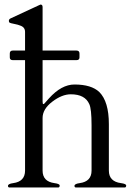

<svg xmlns="http://www.w3.org/2000/svg" viewBox="-20 -823 589 843"><path d="M167 -378Q167 -366 170 -366Q173 -366 174.5 -368Q176 -370 195 -391Q250 -452 307 -452Q381 -452 416 -419Q458 -377 458 -278V-74Q458 -26 511 -19Q534 -16 534 -8.5Q534 -1 529 0H312Q307 -1 307 -7Q307 -16 330 -19Q382 -26 382 -74V-273Q382 -345 372 -366Q353 -409 291 -409Q252 -409 209.5 -376.5Q167 -344 167 -305V-74Q167 -26 219 -19Q242 -16 242 -8.5Q242 -1 237 0H20Q15 -1 15 -7Q15 -16 38 -19Q90 -26 90 -74V-559H36Q23 -559 23 -571V-588Q23 -601 36 -601H90V-683Q90 -704 68 -711Q58 -715 47 -717Q36 -719 29 -721Q22 -723 20.5 -725Q19 -727 19 -732.5Q19 -738 26 -742L151 -800Q157 -803 158 -803Q167 -803 167 -792V-601H316Q329 -601 329 -588V-571Q329 -559 316 -559H167Z"/></svg>

Font: Cardo
Style: Regular
Weight: 400
Designer: David J. Perry
Foundry: David J. Perry
Version: Version 1.0451